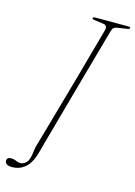

<svg xmlns="http://www.w3.org/2000/svg" viewBox="-189 -767 695 986"><g transform="rotate(15 158.0 -274.0)"><path d="M285.5 -653Q283 -644.5 271.8 -604.5Q260.5 -564.5 243.8 -504.8Q227 -445 207.5 -375Q188 -305 168.8 -235.5Q149.5 -166 133 -107Q116.5 -48 106 -9.5Q95.5 29 94 35.5Q77.5 99.5 47.5 126Q17.5 152.5 -23.5 152.5Q-43.5 152.5 -52.5 145.5Q-61.5 138.5 -61.5 129Q-61 110 -38 110Q-23.5 110 -12 115.8Q-0.5 121.5 12.5 121.5Q31 121.5 45.2 105Q59.5 88.5 64 41.5Q65.5 28.5 68.5 16.5Q71.5 4.5 74.5 -4Q77 -12 87.5 -49Q98 -86 113.8 -141.8Q129.5 -197.5 148 -262.8Q166.5 -328 184.8 -393Q203 -458 218.2 -513.5Q233.5 -569 243.8 -605.8Q254 -642.5 256 -650Q263 -677 239 -680L190 -686.5Q178.5 -687.5 179 -694Q179.5 -700 191.5 -700H369.5Q378 -700 378 -694.5Q377.5 -688 366 -686.5L312.5 -678.5Q301 -676.5 295 -671.2Q289 -666 285.5 -653Z"/></g></svg>

Font: Fraunces 144pt Soft Thin
Style: Italic
Weight: 100
Italic angle: -16°
Version: Version 1.000;[0bf87f6ff]